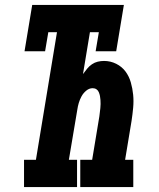

<svg xmlns="http://www.w3.org/2000/svg" viewBox="-20 -755 640 775"><path d="M77 0V-110H125L210 -625H175L162 -548H79L110 -735H480L449 -548H366L379 -625H343L315 -456Q323 -467 331.5 -477.5Q340 -488 351 -495.5Q362 -503 374.5 -506Q387 -509 400 -509Q426 -509 449 -497.5Q472 -486 486.5 -466.5Q501 -447 508 -422.5Q515 -398 517.5 -372.5Q520 -347 517.5 -320Q515 -293 511 -267L485 -110H518V0H304V-110H352L381 -285Q382 -293 383 -301.5Q384 -310 385 -318.5Q386 -327 386 -335Q386 -343 385.5 -351.5Q385 -360 383.5 -367.5Q382 -375 379 -382.5Q376 -390 369.5 -394.5Q363 -399 354 -399Q340 -399 328 -389Q316 -379 309 -366Q302 -353 298 -339.5Q294 -326 292 -312L258 -110H291V0Z"/></svg>

Font: Iosevka Etoile XBdObl
Style: Regular
Weight: 800
Italic angle: -9°
Designer: Belleve Invis
Foundry: Belleve Invis
Version: Version 15.5.2; ttfautohint (v1.8.4)